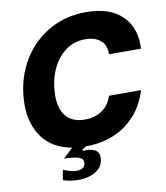

<svg xmlns="http://www.w3.org/2000/svg" viewBox="-103 -863 997 1156"><g transform="rotate(-10 395.5 -285.5)"><path d="M594 -505Q596 -561 562 -590Q528 -619 468 -619Q396 -619 342 -576Q288 -533 260 -463Q232 -393 232 -314Q232 -233 270.5 -188Q309 -143 384 -143Q444 -143 488 -172Q532 -201 551 -259H747Q709 -132 609 -58Q509 16 362 17L337 32L341 41Q348 40 360 40Q396 40 416.5 53.5Q437 67 437 96Q437 150 392.5 179Q348 208 282 208Q234 208 189 193L200 132Q249 152 283 152Q307 152 321 141Q335 130 335 110Q335 85 303.5 76Q272 67 218 67L279 10Q160 -11 100.5 -92.5Q41 -174 41 -292Q41 -427 99.5 -538.5Q158 -650 263 -714.5Q368 -779 500 -779Q647 -779 722 -705Q797 -631 790 -505Z"/></g></svg>

Font: Open Sauce One Black Italic
Style: Regular
Weight: 900
Italic angle: -10°
Designer: Alfredo Marco Pradil
Foundry: Creative Sauce Fz LLC
Version: Version 1.477